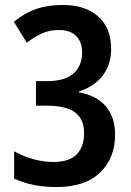

<svg xmlns="http://www.w3.org/2000/svg" viewBox="-20 -744 529 774"><path d="M428 -547Q428 -484 394 -439.5Q360 -395 298 -375V-372Q370 -359 407 -315Q444 -271 444 -201Q444 -107 383.5 -48.5Q323 10 208 10Q159 10 118 2Q77 -6 37 -24V-134Q75 -113 116 -102Q157 -91 194 -91Q260 -91 289.5 -122Q319 -153 319 -207Q319 -263 283 -290.5Q247 -318 168 -318H125V-417H170Q242 -417 276.5 -448Q311 -479 311 -532Q311 -575 287 -599Q263 -623 217 -623Q179 -623 148.5 -609Q118 -595 88 -572L36 -656Q78 -691 125 -707.5Q172 -724 233 -724Q324 -724 376 -677.5Q428 -631 428 -547Z"/></svg>

Font: Noto Sans Ethiopic Condensed SemiBold
Style: Regular
Weight: 600
Width: 3
Designer: Monotype Design Team
Foundry: Monotype Imaging Inc.
Version: Version 2.102; ttfautohint (v1.8.4.7-5d5b)